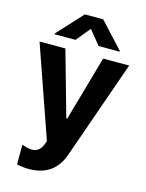

<svg xmlns="http://www.w3.org/2000/svg" viewBox="-141 -855 867 1142"><g transform="rotate(15 293.0 -283.5)"><path d="M220.9 -610.4 292.3 -697.1 363.6 -610.4H492.5V-615.1L348.4 -771.3H235.8L92 -615.1V-610.4ZM151.6 203.5C281.2 203.5 333.8 126.8 356.9 58.9L568.9 -545.5H408.7L294.7 -144.9H289.1L176.1 -545.5H17L212.7 15.6L203.8 38.7C195.3 60.4 177.2 87.4 139.2 87.4C123.2 87.4 104.4 83.5 77.1 73.5V194.6C97.7 200.3 125 203.5 151.6 203.5Z"/></g></svg>

Font: TID UI
Style: Bold
Weight: 700
Designer: The TID Project Authors
Foundry: Bakken & Bæck
Version: Version 1.001;hotconv 1.0.109;makeotfexe 2.5.65596